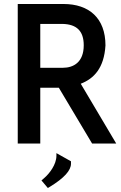

<svg xmlns="http://www.w3.org/2000/svg" viewBox="-20 -720 608 963"><path d="M230 217C302 173 336 135 336 101V89L263 48V61C263 106 227 151 204 171L188 185L220 223ZM182 -600H295C363 -598 400 -566 400 -493C400 -408 349 -380 295 -380H182ZM298 -700H69V0H182V-280H275L442 0H563L385 -300C452 -326 502 -379 509 -492C509 -629 427 -700 298 -700Z"/></svg>

Font: Mint Spirit No2
Style: Bold
Weight: 700
Designer: HARENDAL Hirwen
Foundry: Arkandis Digital Foundry.
Version: Version 1.004;FFEdit